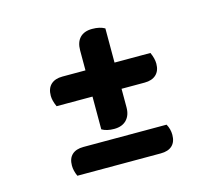

<svg xmlns="http://www.w3.org/2000/svg" viewBox="-75 -567 731 651"><g transform="rotate(-15 290.5 -241.0)"><path d="M104 -292Q104 -318 118.5 -331.5Q133 -345 159 -345H240V-415Q240 -444 255 -459.5Q270 -475 298 -475Q325 -475 342 -465V-345H468Q478 -323 478 -305Q478 -280 463.5 -266.5Q449 -253 423 -253H342V-188Q342 -160 326.5 -144Q311 -128 283 -128Q257 -128 240 -138V-253H114Q104 -275 104 -292ZM468 -58Q468 -33 454 -20Q440 -7 414 -7H121Q112 -27 112 -45Q112 -70 126 -83Q140 -96 166 -96H458Q468 -78 468 -58Z"/></g></svg>

Font: Sansita
Style: Bold
Weight: 700
Designer: Pablo Cosgaya
Foundry: Omnibus-Type
Version: Version 1.006